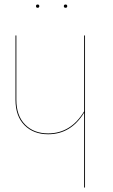

<svg xmlns="http://www.w3.org/2000/svg" viewBox="-20 -839 506 859"><path d="M155.8 -811.5Q155.8 -804.2 148.4 -804.2Q141.1 -804.2 141.1 -811.5Q141.1 -818.8 148.4 -818.8Q155.8 -818.8 155.8 -811.5ZM273.4 -804.2Q265.6 -804.2 265.6 -811.5Q265.6 -818.8 273.4 -818.8Q280.8 -818.8 280.8 -811.5Q280.8 -804.2 273.4 -804.2ZM356.4 -680.2H360.4V0H356.4V-335Q297.4 -238.3 195.3 -238.3Q129.9 -238.3 89.6 -278.8Q49.3 -319.3 49.3 -392.1V-680.2H53.2V-392.6Q53.2 -321.3 92.3 -281.7Q131.3 -242.2 195.3 -242.2Q296.9 -242.2 356.4 -340.8Z"/></svg>

Font: Fira Sans Compressed Four
Style: Regular
Weight: 100
Width: 1
Designer: Carrois Corporate & Edenspiekermann AG
Foundry: Carrois Corporate GbR & Edenspiekermann AG
Version: Version 4.203;PS 004.203;hotconv 1.0.88;makeotf.lib2.5.64775